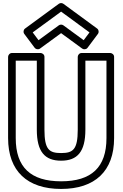

<svg xmlns="http://www.w3.org/2000/svg" viewBox="-20 -1197 803 1257"><path d="M194.1 -984.8 380 -1121 565.9 -984.8 527.8 -933.8 394.8 -1031.2C385.8 -1037.7 373.2 -1037 365.2 -1031.2L232.2 -933.8ZM144.2 -1010.2C132.9 -1001.9 130.9 -985.9 139 -975L207 -884C214.2 -874.4 230.2 -870.4 241.8 -878.8L380 -980L518.2 -878.8C528 -871.7 544.5 -872.6 553 -884L621 -975C629.4 -986.3 626.7 -1002.2 615.8 -1010.2L394.8 -1172.2C386.7 -1178.1 374.2 -1178.7 365.2 -1172.2ZM489 -825V-348C489 -216.8 457.6 -195 380 -195C302.4 -195 271 -216.8 271 -348V-825C271 -840.1 256.7 -850 246 -850H58C42.9 -850 33 -835.7 33 -825V-293C33 -76.1 159.1 40 380 40C600.9 40 727 -76.1 727 -293V-825C727 -840.1 712.7 -850 702 -850H514C498.9 -850 489 -835.7 489 -825ZM539 -800H677V-293C677 -101.9 579.1 -10 380 -10C180.9 -10 83 -101.9 83 -293V-800H221V-348C221 -203.2 273.6 -145 380 -145C486.4 -145 539 -203.2 539 -348Z"/></svg>

Font: Hussar Ekologiczny
Style: Regular
Weight: 400
Foundry: Cannot Into Space Fonts
Version: Version 0.97